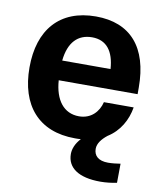

<svg xmlns="http://www.w3.org/2000/svg" viewBox="-79 -576 683 815"><g transform="rotate(10 262.5 -168.0)"><path d="M270.8 12.5C279.2 12.5 287.5 12.5 295.8 11.7C274.2 35 265 59.2 265 80.8C265 140 314.2 175 408.3 175C433.3 175 458.3 171.7 479.2 167.5L480 85C464.2 87.5 444.2 90 426.7 90C384.2 90 365 70 365 40.8C365 18.3 380.8 -2.5 405 -21.7C455.8 -53.3 484.2 -105 493.3 -160H365C355 -118.3 323.3 -82.5 270.8 -82.5C205 -82.5 165.8 -134.2 160 -218.3H500V-246.7C500 -420.8 417.5 -512.5 269.2 -512.5C113.3 -512.5 28.3 -413.3 28.3 -250.8C28.3 -88.3 112.5 12.5 270.8 12.5ZM160 -303.3C168.3 -383.3 207.5 -422.5 268.3 -422.5C330.8 -422.5 363.3 -379.2 368.3 -303.3Z"/></g></svg>

Font: Familjen Grotesk
Style: Bold
Weight: 700
Designer: Anders Wikstroem, Jonas Baeckman, Matilda Gysing, Kristian Moeller
Foundry: Familjen STHLM AB
Version: Version 2.000